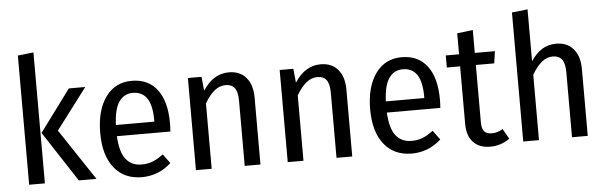

<svg xmlns="http://www.w3.org/2000/svg" viewBox="-48 -915 3448 1094"><g transform="rotate(-5 1675.5 -368.0)"><path d="M170 0H80V-739L170 -749ZM270 -293 465 0H364L176 -288L353 -527H447Z M908 -232H602Q607 -140 639.5 -99.5Q672 -59 729 -59Q764 -59 793 -70.5Q822 -82 853 -106L892 -53Q820 13 724 13Q623 13 566 -58.5Q509 -130 509 -258Q509 -387 563.5 -463Q618 -539 713 -539Q808 -539 859 -471.5Q910 -404 910 -279Q910 -258 908 -232ZM822 -306Q822 -470 714 -470Q664 -470 635 -429Q606 -388 602 -296H822Z M1403 -383V0H1313V-372Q1313 -423 1296 -445.5Q1279 -468 1245 -468Q1209 -468 1180 -444Q1151 -420 1124 -374V0H1034V-527H1112L1120 -447Q1179 -539 1269 -539Q1332 -539 1367.5 -497.5Q1403 -456 1403 -383Z M1928 -383V0H1838V-372Q1838 -423 1821 -445.5Q1804 -468 1770 -468Q1734 -468 1705 -444Q1676 -420 1649 -374V0H1559V-527H1637L1645 -447Q1704 -539 1794 -539Q1857 -539 1892.5 -497.5Q1928 -456 1928 -383Z M2452 -232H2146Q2151 -140 2183.5 -99.5Q2216 -59 2273 -59Q2308 -59 2337 -70.5Q2366 -82 2397 -106L2436 -53Q2364 13 2268 13Q2167 13 2110 -58.5Q2053 -130 2053 -258Q2053 -387 2107.5 -463Q2162 -539 2257 -539Q2352 -539 2403 -471.5Q2454 -404 2454 -279Q2454 -258 2452 -232ZM2366 -306Q2366 -470 2258 -470Q2208 -470 2179 -429Q2150 -388 2146 -296H2366Z M2828 -23Q2778 13 2718 13Q2654 13 2619.5 -24Q2585 -61 2585 -128V-458H2509V-527H2585V-647L2675 -658V-527H2790L2780 -458H2675V-129Q2675 -95 2688.5 -78.5Q2702 -62 2732 -62Q2763 -62 2795 -81Z M3275 -383V0H3185V-372Q3185 -423 3167.5 -445.5Q3150 -468 3116 -468Q3081 -468 3052 -444Q3023 -420 2996 -374V0H2906V-738L2996 -748V-451Q3024 -494 3059.5 -516.5Q3095 -539 3141 -539Q3204 -539 3239.5 -497Q3275 -455 3275 -383Z"/></g></svg>

Font: Fira Sans Condensed
Style: Regular
Weight: 400
Width: 3
Designer: bBox Type GmbH & Carrois Corporate GbR & Edenspiekermann AG
Foundry: bBox Type GmbH & Carrois Corporate GbR & Edenspiekermann AG
Version: Version 4.301